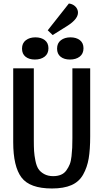

<svg xmlns="http://www.w3.org/2000/svg" viewBox="-20 -1048 587 1090"><path d="M371 -1028Q390 -1026 404 -1014.5Q418 -1003 422 -985Q430 -943 359 -899L279 -849L251 -876ZM255 -774Q255 -743 233.5 -726.5Q212 -710 178 -710Q145 -710 125 -726Q105 -742 105 -772Q105 -803 126.5 -819.5Q148 -836 181 -836Q214 -836 234.5 -820Q255 -804 255 -774ZM454 -774Q454 -743 432.5 -726.5Q411 -710 377 -710Q344 -710 324 -726Q304 -742 304 -772Q304 -803 325.5 -819.5Q347 -836 380 -836Q413 -836 433.5 -820Q454 -804 454 -774ZM492 -274Q492 -199 483.5 -148.5Q475 -98 452 -57Q429 -16 385.5 3Q342 22 275 22Q149 22 102 -40.5Q55 -103 55 -241V-660H172V-252Q172 -214 173.5 -190Q175 -166 181 -136Q187 -106 198 -89Q209 -72 230.5 -60Q252 -48 282 -48Q307 -48 326 -56Q345 -64 357 -81Q369 -98 376 -115.5Q383 -133 386 -161Q389 -189 390 -209.5Q391 -230 391 -263V-660H492Z"/></svg>

Font: Sansita
Style: Regular
Weight: 400
Designer: Pablo Cosgaya
Foundry: Omnibus-Type
Version: Version 1.006;hotconv 1.0.109;makeotfexe 2.5.65596